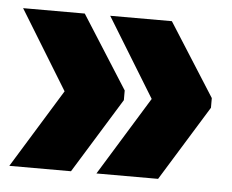

<svg xmlns="http://www.w3.org/2000/svg" viewBox="-39 -496 608 504"><g transform="rotate(5 265.0 -244.0)"><path d="M2.5 -37 130 -244.5 2.5 -452.5H165L287 -260.5V-235L165 -37ZM232 -37 359.5 -244.5 232 -452.5H394.5L516.5 -260.5V-235L394.5 -37Z"/></g></svg>

Font: Anek Devanagari Medium ExtraBold
Style: Regular
Weight: 800
Version: Version 1.003